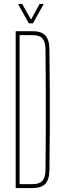

<svg xmlns="http://www.w3.org/2000/svg" viewBox="-20 -959 326 979"><path d="M60 0V-800H146Q191 -800 211.2 -778.2Q231.5 -756.5 232 -707Q233.5 -597 234 -498.2Q234.5 -399.5 234 -301Q233.5 -202.5 232 -93Q231.5 -43.5 211.2 -21.8Q191 0 145 0ZM80 -20H145Q181 -20 196.2 -37Q211.5 -54 212 -93Q213 -170 213.2 -246.8Q213.5 -323.5 213.5 -400Q213.5 -476.5 213.2 -553.2Q213 -630 212 -707Q211.5 -746 196.5 -763Q181.5 -780 146 -780H80ZM127 -840 72 -939H93L138 -859L182 -939H203L148 -840Z"/></svg>

Font: Big Shoulders Thin
Style: Regular
Weight: 100
Designer: Patric King
Foundry: XO Type Co
Version: Version 2.002